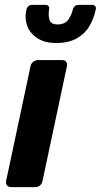

<svg xmlns="http://www.w3.org/2000/svg" viewBox="-20 -766 413 786"><path d="M25 0Q15 0 9 -7Q3 -14 5 -25L105 -495Q107 -506 116 -513Q125 -520 135 -520H235Q246 -520 251 -513Q256 -506 254 -495L154 -25Q152 -14 144 -7Q136 0 125 0ZM209 -590Q164 -590 134 -609Q104 -628 92 -659Q80 -690 88 -727Q90 -735 96 -740.5Q102 -746 111 -746H166Q175 -746 179 -740.5Q183 -735 181 -727Q177 -704 182.5 -685Q188 -666 216 -666Q245 -666 259 -685Q273 -704 278 -727Q280 -735 286 -740.5Q292 -746 301 -746H357Q366 -746 370 -740.5Q374 -735 372 -727Q364 -690 346 -659Q328 -628 294.5 -609Q261 -590 209 -590Z"/></svg>

Font: Rubik SemiBold
Style: Italic
Weight: 600
Italic angle: -12°
Designer: Hubert and Fischer
Foundry: Hubert and Fischer
Version: Version 2.300;gftools[0.9.30]